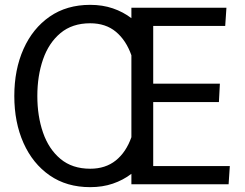

<svg xmlns="http://www.w3.org/2000/svg" viewBox="-20 -760 1009 792"><path d="M352 12Q255 12 185 -36.5Q115 -85 77 -170Q39 -255 39 -364Q39 -473 77 -558Q115 -643 185 -691.5Q255 -740 352 -740Q403 -740 445.5 -725.5Q488 -711 522 -685V-728H914L909 -653H612V-415H887L883 -339H612V-75H928L923 0H522V-43Q488 -17 445.5 -2.5Q403 12 352 12ZM134 -364Q134 -281 157.5 -213Q181 -145 229.5 -104.5Q278 -64 352 -64Q415 -64 457.5 -98Q500 -132 522 -194V-532Q500 -594 458 -629Q416 -664 352 -664Q278 -664 229.5 -623.5Q181 -583 157.5 -515Q134 -447 134 -364Z"/></svg>

Font: Murecho
Style: Regular
Weight: 400
Designer: Neil Summerour
Foundry: Positype
Version: Version 1.010; ttfautohint (v1.8.3)